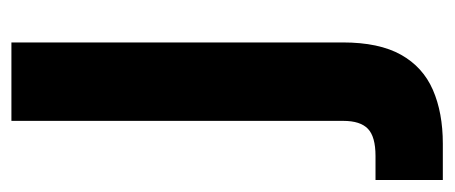

<svg xmlns="http://www.w3.org/2000/svg" viewBox="-272 -312 777 328"><g transform="rotate(-90 116.0 -148.5)"><path d="M-28 220V105H13Q46 105 59.5 92Q73 79 73 50V-517H207V49Q207 111 186 148.5Q165 186 126 203Q87 220 34 220Z"/></g></svg>

Font: DM Sans 11pt
Style: Bold
Weight: 700
Version: Version 4.004;gftools[0.9.30]